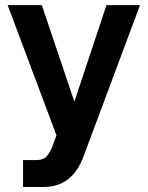

<svg xmlns="http://www.w3.org/2000/svg" viewBox="-20 -536 584 760"><path d="M153.3 204.1H71.3V97.7H124Q151.4 97.7 165 82.3Q178.7 66.9 188 42L203.6 0L10.3 -515.6H145.5L273.4 -136.7H275.4L401.4 -515.6H534.2L310.5 83.5Q265.6 204.1 153.3 204.1Z"/></svg>

Font: Inter Display Semi Bold
Style: Regular
Weight: 600
Designer: Rasmus Andersson
Foundry: rsms
Version: Version 4.000;git-37864ae